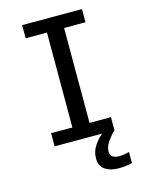

<svg xmlns="http://www.w3.org/2000/svg" viewBox="-133 -780 816 1071"><g transform="rotate(-15 275.0 -244.5)"><path d="M102.5 0V-76H225.5V-624H102.5V-700H448V-624H324.5V-76H448V0ZM495 137V201.5Q480 206 458 208.5Q436 211 415 211Q370.5 211 339.2 190.8Q308 170.5 308 124Q308 84 331.2 50.5Q354.5 17 377 0H448Q425.5 21 405.5 50Q385.5 79 385.5 105.5Q385.5 129 400.8 137.8Q416 146.5 435.5 146.5Q450.5 146.5 467.8 143.8Q485 141 495 137Z"/></g></svg>

Font: Trispace SemiCondensed
Style: Regular
Weight: 400
Width: 4
Designer: Tyler Finck
Foundry: Etcetera Type Company
Version: Version 1.210; ttfautohint (v1.8.3)